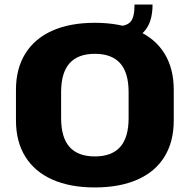

<svg xmlns="http://www.w3.org/2000/svg" viewBox="-20 -811 832 842"><path d="M396 11Q287 11 209.5 -23.5Q132 -58 91 -124Q50 -190 50 -283V-417Q50 -510 91 -576Q132 -642 209.5 -676.5Q287 -711 396 -711Q505 -711 583 -676.5Q661 -642 701.5 -576Q742 -510 742 -417V-283Q742 -190 701.5 -124Q661 -58 583 -23.5Q505 11 396 11ZM396 -125Q470 -125 507 -166.5Q544 -208 544 -293V-407Q544 -492 507 -533.5Q470 -575 396 -575Q322 -575 285 -533.5Q248 -492 248 -407V-293Q248 -208 285 -166.5Q322 -125 396 -125ZM492 -696Q535 -696 552.5 -715.5Q570 -735 570 -791H649Q649 -630 492 -630Z"/></svg>

Font: Pathway Extreme ExtraBold
Style: Regular
Weight: 800
Designer: Eduardo Rodriguez Tunni
Foundry: Eduardo Rodriguez Tunni
Version: Version 1.001;gftools[0.9.26]